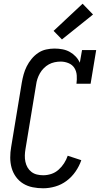

<svg xmlns="http://www.w3.org/2000/svg" viewBox="-20 -1004 540 1032"><path d="M212 8Q183 8 155.5 2.5Q128 -3 105 -17Q82 -31 66 -53Q50 -75 42.5 -101.5Q35 -128 35 -157Q35 -186 40 -214L97 -559Q101 -582 107 -604Q113 -626 123.5 -647Q134 -668 149.5 -687Q165 -706 185 -719.5Q205 -733 228 -738Q251 -743 273 -743Q295 -743 316 -739Q337 -735 355 -725Q373 -715 387 -700Q401 -685 409 -667L421 -735H497L467 -554H391Q394 -576 392.5 -598.5Q391 -621 380 -638.5Q369 -656 348.5 -664.5Q328 -673 306 -673Q290 -673 273.5 -669.5Q257 -666 242.5 -658Q228 -650 215.5 -637.5Q203 -625 194.5 -610Q186 -595 181 -579.5Q176 -564 174 -548L117 -203Q114 -186 113.5 -168.5Q113 -151 116.5 -134.5Q120 -118 128 -104Q136 -90 149 -80Q162 -70 178.5 -66Q195 -62 212 -62Q234 -62 255.5 -69Q277 -76 294.5 -91.5Q312 -107 324.5 -126.5Q337 -146 344 -167L417 -143Q406 -111 386 -82Q366 -53 338 -32Q310 -11 277 -1.5Q244 8 212 8ZM313 -792 268 -838 424 -984 480 -926Z"/></svg>

Font: Iosevka Gothic
Style: Italic
Weight: 400
Italic angle: -9°
Monospace: yes
Designer: Belleve Invis
Foundry: Belleve Invis
Version: Version 15.5.1; ttfautohint (v1.8.4)